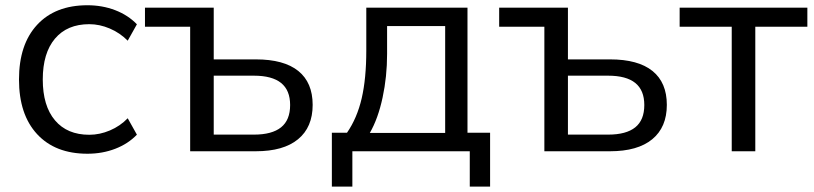

<svg xmlns="http://www.w3.org/2000/svg" viewBox="-20 -568 3057 721"><path d="M51.3 -269.5Q51.3 -401.1 119.3 -474.7Q187.4 -548.3 308.3 -548.3Q364.1 -548.3 412.5 -529.8Q460.9 -511.2 494.1 -476.8L459.6 -415.2Q430.5 -444.6 392.2 -460.9Q353.9 -477.2 315.3 -477.2Q232.2 -477.2 186.4 -422.9Q140.6 -368.5 140.6 -269.5Q140.6 -170.5 186.4 -116.2Q232.2 -61.9 315.3 -61.9Q354.5 -61.9 392.8 -78.2Q431.2 -94.5 459.6 -123.9L494.1 -62.3Q460.9 -27.8 412.7 -9.3Q364.5 9.3 308.3 9.3Q187.4 9.3 119.3 -64.3Q51.3 -137.9 51.3 -269.5Z M694.1 -467.7H524.4V-539.1H782.6V-345H940.7Q1046.3 -345 1100.2 -301.5Q1154.1 -258 1154.1 -174.2Q1154.1 -90.2 1099.2 -45.1Q1044.4 0 940.7 0H694.1ZM1069.5 -173.6Q1069.5 -229.1 1035.5 -256.5Q1001.5 -283.8 933.6 -283.8H782.6V-62.5H933.6Q1001.5 -62.5 1035.5 -89.9Q1069.5 -117.2 1069.5 -173.6Z M1226.2 -69.6H1283.1Q1321 -124.6 1338.3 -199Q1355.5 -273.4 1355.5 -378.5V-539.1H1735.5V-69.6H1820.4V132.8H1744.1V0H1303.2V132.8H1226.2ZM1651.7 -68.8V-470.1H1433.6V-365.4Q1433.6 -280.3 1416.7 -201.7Q1399.9 -123 1368.8 -68.8Z M2024.2 -467.7H1854.5V-539.1H2112.7V-345H2270.8Q2376.3 -345 2430.2 -301.5Q2484.1 -258 2484.1 -174.2Q2484.1 -90.2 2429.3 -45.1Q2374.5 0 2270.8 0H2024.2ZM2399.5 -173.6Q2399.5 -229.1 2365.6 -256.5Q2331.6 -283.8 2263.7 -283.8H2112.7V-62.5H2263.7Q2331.6 -62.5 2365.6 -89.9Q2399.5 -117.2 2399.5 -173.6Z M2727.8 -467.7H2532.2V-539.1H3011.8V-467.7H2816.3V0H2727.8Z"/></svg>

Font: Min Sans VF VF
Style: Regular
Weight: 400
Designer: Jinseong-Kim, NotoSansCJK, Nunito
Foundry: Jinseong-Kim
Version: Version 1.420;Glyphs 3.1.2 (3151)